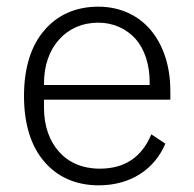

<svg xmlns="http://www.w3.org/2000/svg" viewBox="-20 -544 583 576"><path d="M276 12C208 12 152 -13 113 -59C73 -105 52 -172 52 -256C52 -340 73 -407 113 -453C152 -499 207 -524 275 -524C340 -524 395 -498 432 -454C469 -410 491 -347 491 -272V-245H112V-220C112 -167 128 -121 157 -89C185 -57 227 -38 279 -38C354 -38 405 -72 434 -141L476 -113C444 -37 373 12 276 12ZM275 -476C226 -476 185 -457 157 -425C128 -393 112 -347 112 -294V-289H429V-297C429 -350 414 -396 387 -427C359 -458 320 -476 275 -476Z"/></svg>

Font: Plexus Sans Light
Style: Regular
Weight: 300
Version: Version 2.001;PS 002.001;hotconv 1.0.70;makeotf.lib2.5.58329